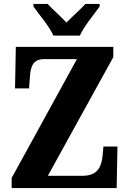

<svg xmlns="http://www.w3.org/2000/svg" viewBox="-20 -951 654 971"><path d="M250 -771H384C403 -816 457 -880 484 -918V-931H412C391 -907 343 -865 316 -837C290 -865 243 -907 221 -931H149V-918C176 -880 231 -816 250 -771ZM39 0H570L574 -210H503L499 -165C494 -114 478 -62 398 -62H222L553 -662V-714H60L56 -504H127L131 -560C135 -615 146 -652 204 -652H369L39 -51Z"/></svg>

Font: Noto Serif Devanagari Condensed ExtraBold
Style: Regular
Weight: 800
Width: 3
Designer: Universal Thirst, Indian Type Foundry and the Monotype Design Team
Foundry: Monotype Imaging Inc.
Version: Version 2.004